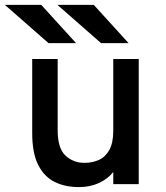

<svg xmlns="http://www.w3.org/2000/svg" viewBox="-41 -752 677 784"><path d="M281.5 12Q225 12 182 -9.2Q139 -30.5 114.8 -79Q90.5 -127.5 90.5 -208.5V-511H194.5V-220.5Q194.5 -146.5 226.2 -116.8Q258 -87 304 -87Q335.5 -87 362.2 -98.8Q389 -110.5 405.2 -139.2Q421.5 -168 421.5 -218.5V-511H525.5V0H421.5V-49.5Q398.5 -21 362.5 -4.5Q326.5 12 281.5 12ZM371.5 -576 193.5 -732H342L484 -576ZM157 -576 -21 -732H127.5L269.5 -576Z"/></svg>

Font: Overpass Mono Light SemiBold
Style: Regular
Weight: 600
Monospace: yes
Version: Version 4.000